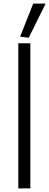

<svg xmlns="http://www.w3.org/2000/svg" viewBox="-20 -1049 274 1069"><path d="M92 -845 165 -1029H234L140 -839ZM82 -808H149V0H82Z"/></svg>

Font: Plata Sans Light
Style: Regular
Weight: 300
Designer: Pablo Impallari, Andres Torresi, & Cristiano Sobral
Foundry: Pablo Impallari, Andres Torresi, & Cristiano Sobral
Version: Version 1.00;December 28, 2019;FontCreator 12.0.0.2547 64-bi